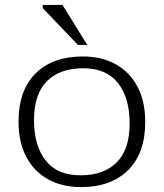

<svg xmlns="http://www.w3.org/2000/svg" viewBox="-20 -752 667 782"><path d="M310 10Q232.5 10 175.2 -22Q118 -54 86.8 -113.5Q55.5 -173 55.5 -256.5Q55.5 -384 125 -453Q194.5 -522 317 -522Q394.5 -522 451.8 -490Q509 -458 540.2 -398.5Q571.5 -339 571.5 -255.5Q571.5 -128 501.8 -59Q432 10 310 10ZM308 -38Q402.5 -38 455.2 -90.5Q508 -143 508 -249Q508 -353 460.8 -413.5Q413.5 -474 318.5 -474Q224 -474 171.2 -421.5Q118.5 -369 118.5 -263Q118.5 -159 165.8 -98.5Q213 -38 308 -38ZM335.5 -569H297.5L154 -719V-732H234.5Z"/></svg>

Font: Newsreader 6pt Light
Style: Regular
Weight: 300
Designer: Hugues Gentile
Foundry: Production Type
Version: Version 1.003; ttfautohint (v1.8.3)